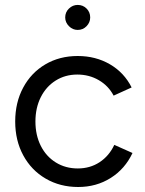

<svg xmlns="http://www.w3.org/2000/svg" viewBox="-20 -736 581 768"><path d="M40.8 -250Q40.8 -326 72.7 -385.5Q104.5 -445 161.3 -478.5Q218.2 -512 290.8 -512Q362.7 -512 419.8 -478.8Q476.8 -445.5 506.5 -386.2L434.5 -353.5Q414 -392.7 375.4 -415.2Q336.8 -437.8 289.2 -437.8Q240.8 -437.8 202.7 -413.8Q164.5 -389.8 143.1 -347.2Q121.7 -304.5 121.7 -250Q121.7 -195.5 143.1 -152.8Q164.5 -110.2 203.2 -86.2Q242 -62.2 291.2 -62.2Q340.3 -62.2 378.4 -87.2Q416.5 -112.3 437.2 -156.5L510 -124Q480.3 -60.5 422.9 -24.2Q365.5 12 292.8 12Q220.2 12 162.8 -21.5Q105.3 -55 73.1 -114.5Q40.8 -174 40.8 -250ZM240.8 -666.3Q240.8 -687.3 255.8 -701.8Q270.8 -716.3 290.8 -716.3Q311.8 -716.3 326.3 -701.8Q340.8 -687.3 340.8 -666.3Q340.8 -646.3 326.3 -631.3Q311.8 -616.3 290.8 -616.3Q270.8 -616.3 255.8 -631.3Q240.8 -646.3 240.8 -666.3Z"/></svg>

Font: Oak Sans Light
Style: Regular
Weight: 400
Designer: Erik Kennedy, Walven
Foundry: Erik Kennedy, Walven
Version: Version 1.100;Glyphs 3.1.2 (3151)